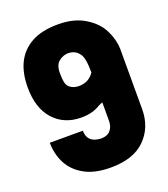

<svg xmlns="http://www.w3.org/2000/svg" viewBox="-146 -898 891 1016"><g transform="rotate(-20 300.0 -390.0)"><path d="M296 -632Q269 -632 244.5 -613Q220 -594 220 -549Q220 -516 224 -496.5Q228 -477 241 -466Q262 -449 292 -449Q348 -449 378 -494Q378 -580 357 -603Q335 -632 296 -632ZM378 -326 355 -316Q312 -288 248 -288Q151 -288 92.5 -353Q34 -418 34 -534Q34 -699 149 -762Q207 -794 299 -794Q388 -794 449 -756.5Q510 -719 536.5 -665Q563 -611 564 -560V-220Q564 -118 498 -52Q432 14 304 14Q215 14 157.5 -17.5Q100 -49 72 -102Q44 -155 44 -220H230Q230 -152 306 -148Q343 -148 360.5 -169Q378 -190 378 -220Z"/></g></svg>

Font: Tanohe Sans ExtraBold
Style: Regular
Weight: 800
Designer: Village Type and Design LLC & Cristiano Sobral
Foundry: Cooper Hewitt Smithsonian Design Museum
Version: Version 1.00;September 29, 2021;FontCreator 13.0.0.2655 64-b